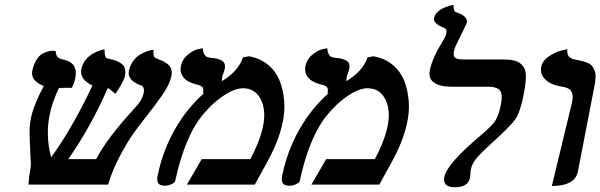

<svg xmlns="http://www.w3.org/2000/svg" viewBox="-20 -770 2505 801"><path d="M694.8 -451.2Q691.4 -435.5 683.1 -417.5Q674.8 -399.4 658.7 -376Q642.6 -352.5 631.3 -337.6Q620.1 -322.8 597.2 -293Q558.6 -244.1 535.2 -211.2Q511.7 -178.2 480.2 -119.1Q448.7 -60.1 431.2 0H99.1Q99.6 -26.4 104.5 -48.8Q109.4 -81.1 108.9 -87.9Q108.4 -96.7 107.7 -107.2Q106.9 -117.7 106.7 -127.7Q106.4 -137.7 106 -145Q105.5 -153.3 104.7 -169.7Q104 -186 103.8 -193.8Q103.5 -201.7 103.3 -214.8Q103 -228 103.8 -236.6Q104.5 -245.1 105.7 -256.1Q106.9 -267.1 108.9 -276.9Q121.1 -334 162.6 -411.1Q106.4 -433.1 114.7 -475.1Q120.6 -502.9 132.8 -521.5Q145 -540 158.4 -546.9Q171.9 -553.7 184.1 -556.4Q196.3 -559.1 204.6 -558.1L212.4 -557.1Q213.4 -539.6 219.7 -532.5Q226.1 -525.4 245.6 -521Q307.6 -507.8 293.9 -442.9Q289.6 -421.9 279.8 -403.8Q235.8 -403.8 226.6 -402.8H225.6Q197.8 -342.8 187.5 -293Q168.9 -205.1 193.4 -113.8Q279.3 -231 365.7 -413.1Q310.5 -439.5 319.3 -481.9Q322.3 -496.6 329.3 -508.8Q336.4 -521 345.2 -529.3Q354 -537.6 363.8 -543.9Q373.5 -550.3 382.8 -554Q392.1 -557.6 399.4 -560.1Q406.7 -562.5 411.1 -563.5L416 -564Q416 -553.7 417 -546.6Q418 -539.6 418.9 -536.1Q419.9 -532.7 422.1 -530.3Q424.3 -527.8 425.3 -527.3Q426.3 -526.9 428.7 -525.9Q430.2 -525.9 432.9 -525.4Q435.5 -524.9 436.5 -524.9Q437.5 -524.4 439 -523.9Q440.4 -523.4 441.4 -522.9Q456.5 -519.5 465.6 -516.1Q474.6 -512.7 486.1 -504.9Q497.6 -497.1 501.2 -483.6Q504.9 -470.2 501 -451.2Q499.5 -445.3 493.2 -431.9Q486.8 -418.5 477.8 -403.6Q468.8 -388.7 461.4 -378.9Q435.5 -400.4 429.7 -402.8Q358.9 -240.2 264.6 -106H381.3Q425.3 -192.4 544.4 -321.8Q572.8 -351.1 579.1 -380.9Q585 -408.2 566.4 -415L565.9 -414.1Q509.8 -436.5 517.6 -474.1Q522.5 -497.1 534.9 -514.4Q547.4 -531.7 561.5 -540.5Q575.7 -549.3 589.1 -554.4Q602.5 -559.6 611.3 -561L620.6 -562Q619.6 -547.9 621.1 -540Q622.6 -532.2 624.5 -530.8Q626.5 -529.3 630.9 -526.9Q637.7 -525.9 639.2 -523.9H637.2Q638.2 -522.9 639.2 -522.9Q651.4 -519 659.2 -515.4Q667 -511.7 678.5 -503.4Q689.9 -495.1 694.3 -481.9Q698.7 -468.8 694.8 -451.2Z M993.7 -530.8 1018.6 -535.2Q1064.9 -527.3 1097.9 -500Q1130.9 -472.7 1146.2 -434.3Q1161.6 -396 1165.5 -348.6Q1169.4 -301.3 1157.7 -252.9Q1141.6 -177.2 1089.8 -85Q1082.5 -71.3 1066.4 -42.5Q1050.3 -13.7 1043 0H759.8L821.3 -106H1024.4Q1064 -180.2 1077.1 -242.2Q1091.3 -309.6 1067.9 -355.7Q1044.4 -401.9 993.2 -401.9Q972.7 -401.9 946.3 -389.9Q919.9 -377.9 890.4 -354.7Q860.8 -331.5 833.5 -299.8Q752.4 -209 710.4 -13.2Q709.5 -8.3 695.6 -1.7Q681.6 4.9 668 4.9Q644.5 4.9 638.7 -9Q632.8 -22.9 639.6 -45.9Q660.6 -144.5 710.4 -231.7Q760.3 -318.8 833 -382.8L826.7 -379.9Q830.6 -398.9 824.7 -406.2Q818.8 -413.6 797.9 -418Q779.8 -422.4 766.1 -430.2Q752.4 -438 744.9 -448Q737.3 -458 734.6 -470Q731.9 -481.9 734.9 -495.1Q740.7 -523.4 763.7 -542Q786.6 -560.5 806.2 -564.9L825.7 -568.8Q826.7 -553.7 831.8 -544.7Q836.9 -535.6 841.6 -533.4Q846.2 -531.2 853.5 -529.8Q869.1 -528.3 879.2 -526.4Q889.2 -524.4 900.4 -519.8Q911.6 -515.1 916 -505.9Q920.4 -496.6 917.5 -482.9Q914.6 -469.7 911.6 -463.9L912.6 -464.8Q908.7 -457 907.7 -452.1Q905.8 -443.4 905.3 -431.2Q974.6 -472.7 993.7 -530.8Z M1513.2 -530.8 1538.1 -535.2Q1584.5 -527.3 1617.4 -500Q1650.4 -472.7 1665.8 -434.3Q1681.2 -396 1685.1 -348.6Q1689 -301.3 1677.2 -252.9Q1661.1 -177.2 1609.4 -85Q1602.1 -71.3 1585.9 -42.5Q1569.8 -13.7 1562.5 0H1279.3L1340.8 -106H1543.9Q1583.5 -180.2 1596.7 -242.2Q1610.8 -309.6 1587.4 -355.7Q1564 -401.9 1512.7 -401.9Q1492.2 -401.9 1465.8 -389.9Q1439.5 -377.9 1409.9 -354.7Q1380.4 -331.5 1353 -299.8Q1272 -209 1230 -13.2Q1229 -8.3 1215.1 -1.7Q1201.2 4.9 1187.5 4.9Q1164.1 4.9 1158.2 -9Q1152.3 -22.9 1159.2 -45.9Q1180.2 -144.5 1230 -231.7Q1279.8 -318.8 1352.5 -382.8L1346.2 -379.9Q1350.1 -398.9 1344.2 -406.2Q1338.4 -413.6 1317.4 -418Q1299.3 -422.4 1285.6 -430.2Q1272 -438 1264.4 -448Q1256.8 -458 1254.2 -470Q1251.5 -481.9 1254.4 -495.1Q1260.3 -523.4 1283.2 -542Q1306.2 -560.5 1325.7 -564.9L1345.2 -568.8Q1346.2 -553.7 1351.3 -544.7Q1356.4 -535.6 1361.1 -533.4Q1365.7 -531.2 1373 -529.8Q1388.7 -528.3 1398.7 -526.4Q1408.7 -524.4 1419.9 -519.8Q1431.2 -515.1 1435.5 -505.9Q1439.9 -496.6 1437 -482.9Q1434.1 -469.7 1431.2 -463.9L1432.1 -464.8Q1428.2 -457 1427.2 -452.1Q1425.3 -443.4 1424.8 -431.2Q1494.1 -472.7 1513.2 -530.8Z M1874 -556.2Q1869.6 -535.6 1879.2 -528.8Q1888.7 -522 1909.7 -522H2077.6Q2104 -522 2122.3 -518.1Q2140.6 -514.2 2151.6 -504.6Q2162.6 -495.1 2168.2 -483.2Q2173.8 -471.2 2173.8 -451.4Q2173.8 -431.6 2170.9 -411.4Q2168 -391.1 2161.6 -360.8Q2148.9 -300.3 2130.1 -272.9Q2111.3 -245.6 2040.5 -181.2Q1995.1 -140.6 1972.4 -115Q1949.7 -89.4 1944.3 -64Q1942.4 -54.2 1942.4 -43.9Q1941.9 -31.7 1940.9 -28.8Q1932.6 11.2 1878.4 11.2Q1851.1 11.2 1840.1 0Q1829.1 -11.2 1834 -33.2Q1845.2 -86.9 1985.4 -205.1Q2028.8 -241.7 2044.2 -263.2Q2059.6 -284.7 2069.3 -332Q2077.6 -371.1 2067.6 -389.6Q2057.6 -408.2 2014.6 -408.2H1863.8Q1814.9 -408.2 1790.5 -425.5Q1766.1 -442.9 1773.4 -478Q1784.2 -528.8 1825.2 -595.2Q1838.4 -615.2 1841.8 -629.9Q1846.2 -649.9 1830.1 -654.8Q1818.4 -659.7 1810.8 -663.8Q1803.2 -668 1795.9 -676.5Q1788.6 -685.1 1790.5 -693.8Q1798.8 -733.9 1872.1 -750Q1871.6 -722.7 1881.8 -719.2Q1903.3 -712.9 1917 -701.7Q1930.7 -690.4 1927.2 -674.8Q1926.8 -672.4 1910.6 -638.7Q1894.5 -605 1889.6 -597.2H1890.6Q1877.9 -575.2 1874 -556.2Z M2282.2 5.9 2364.7 -335.9Q2368.2 -350.1 2368.9 -360.6Q2369.6 -371.1 2367.7 -378.7Q2365.7 -386.2 2362.5 -391.1Q2359.4 -396 2352.5 -399.7Q2345.7 -403.3 2338.9 -405.3Q2332 -407.2 2321.3 -409.2Q2277.3 -416 2254.4 -439Q2231.4 -461.9 2238.3 -493.2Q2243.7 -517.6 2270.5 -535.4Q2297.4 -553.2 2322.3 -559.1L2346.7 -564.9Q2345.7 -552.2 2348.4 -543.5Q2351.1 -534.7 2357.7 -530.3Q2364.3 -525.9 2368.9 -524.2Q2373.5 -522.5 2381.3 -521Q2399.4 -517.6 2409.7 -515.1Q2419.9 -512.7 2432.4 -507.3Q2444.8 -502 2450.4 -494.4Q2456.1 -486.8 2460.7 -475.1Q2465.3 -463.4 2464.6 -446.3Q2463.9 -429.2 2459 -405.8Q2447.3 -346.7 2424.8 -229.5Q2402.3 -112.3 2391.1 -55.2Q2379.4 5.9 2282.2 5.9Z"/></svg>

Font: Linux Libertine Slanted
Style: Semibold Slanted
Weight: 600
Designer: Philipp H. Poll
Foundry: Philipp H. Poll
Version: Version 5.1.1